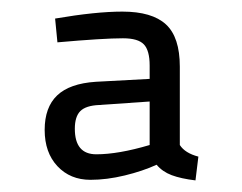

<svg xmlns="http://www.w3.org/2000/svg" viewBox="-20 -679 418 331"><path d="M322 -409 317 -368Q292 -371 276 -377Q260 -383 250 -395Q226 -384 195 -376.5Q164 -369 136 -369Q101 -369 79 -392.5Q57 -416 57 -455Q57 -494 78.5 -514.5Q100 -535 145 -538L238 -543V-566Q238 -592 228 -602.5Q218 -613 192 -613Q158 -613 79 -606L75 -647Q145 -659 191 -659Q242 -659 266 -637Q290 -615 290 -564V-429Q299 -415 322 -409ZM146 -413Q184 -413 238 -429V-504L151 -498Q128 -497 118.5 -487.5Q109 -478 109 -457Q109 -413 146 -413Z"/></svg>

Font: Cairo Light
Style: Regular
Weight: 300
Designer: Mohamed Gaber, Accademia di Belle Arti di Urbino and others
Foundry: Kief Type Foundry, Accademia di Belle Arti di Urbino and others
Version: Version 3.011